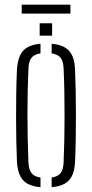

<svg xmlns="http://www.w3.org/2000/svg" viewBox="-20 -792 392 818"><path d="M52 -108.5Q50.5 -144 49.5 -190.8Q48.5 -237.5 48.5 -289.5Q48.5 -341.5 49.2 -393.2Q50 -445 52 -491Q54.5 -547 77 -574Q99.5 -601 152.5 -605.5V-564.5Q125 -560.5 113.5 -545Q102 -529.5 101 -497Q99 -453 98 -404.5Q97 -356 97 -305.2Q97 -254.5 98 -203.2Q99 -152 101 -102.5Q102 -71 113.8 -55.2Q125.5 -39.5 152.5 -35.5V5.5Q99.5 1 76.8 -26Q54 -53 52 -108.5ZM200 5.5V-35.5Q228 -40 239 -55.5Q250 -71 251 -100.5Q253 -146.5 254 -195.5Q255 -244.5 255 -295.5Q255 -346.5 254.2 -397.8Q253.5 -449 251 -499.5Q250 -530.5 238.5 -545.5Q227 -560.5 200 -564.5V-605.5Q236 -602.5 257.2 -589.5Q278.5 -576.5 288.8 -552.5Q299 -528.5 300 -491Q301.5 -450.5 302.5 -403Q303.5 -355.5 303.5 -305.2Q303.5 -255 302.8 -205Q302 -155 300 -108.5Q299 -71.5 288.8 -47.2Q278.5 -23 257 -10.2Q235.5 2.5 200 5.5ZM149 -640V-693H202V-640ZM72.5 -772H280V-734H72.5Z"/></svg>

Font: Big Shoulders Stencil Text Thin ExtraLight
Style: Regular
Weight: 250
Version: Version 2.001